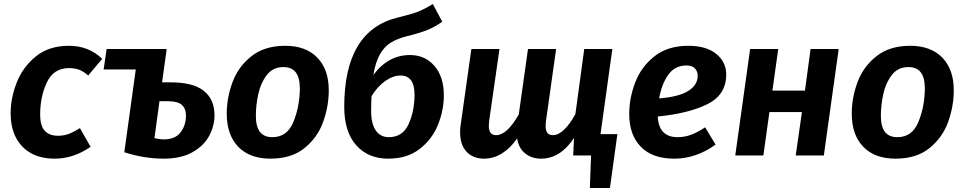

<svg xmlns="http://www.w3.org/2000/svg" viewBox="-20 -774 4803 956"><path d="M489 -481 419 -398Q397 -418 374.5 -426.5Q352 -435 324 -435Q247 -435 213.5 -364Q180 -293 180 -204Q180 -147 203 -122.5Q226 -98 269 -98Q297 -98 321.5 -107Q346 -116 378 -136L431 -43Q346 16 252 16Q149 16 91 -44.5Q33 -105 33 -210Q33 -286 63.5 -363.5Q94 -441 159 -493.5Q224 -546 323 -546Q422 -546 489 -481Z M1048 -201Q1048 -148 1022 -98.5Q996 -49 939 -16.5Q882 16 795 16Q698 16 599 -16L656 -428H496L511 -530H810L787 -364H830Q942 -364 995 -321.5Q1048 -279 1048 -201ZM906 -199Q906 -233 885.5 -251.5Q865 -270 818 -270H774L749 -86Q755 -85 769 -82.5Q783 -80 796 -80Q853 -80 879.5 -115.5Q906 -151 906 -199Z M1109 -208Q1109 -288 1138 -365.5Q1167 -443 1232.5 -494.5Q1298 -546 1400 -546Q1503 -546 1560 -487Q1617 -428 1617 -325Q1617 -245 1589 -167Q1561 -89 1496 -36.5Q1431 16 1327 16Q1223 16 1166 -43.5Q1109 -103 1109 -208ZM1473 -332Q1473 -388 1452.5 -414Q1432 -440 1391 -440Q1339 -440 1308.5 -400.5Q1278 -361 1266 -305.5Q1254 -250 1254 -198Q1254 -143 1274.5 -117Q1295 -91 1336 -91Q1410 -91 1441 -167Q1472 -243 1473 -332Z M2190 -299Q2190 -227 2161.5 -154.5Q2133 -82 2070.5 -33Q2008 16 1913 16Q1813 16 1753.5 -51Q1694 -118 1694 -242Q1694 -623 1962 -687Q2028 -703 2061.5 -716Q2095 -729 2135 -754L2182 -666Q2146 -640 2107.5 -624.5Q2069 -609 2003 -593Q1957 -581 1925.5 -561.5Q1894 -542 1872 -504Q1850 -466 1839 -401Q1913 -500 2021 -500Q2096 -500 2143 -446Q2190 -392 2190 -299ZM2044 -303Q2044 -398 1974 -398Q1937 -398 1898 -370.5Q1859 -343 1830 -295Q1828 -271 1828 -220Q1828 -158 1851 -124.5Q1874 -91 1916 -91Q1985 -91 2014.5 -156Q2044 -221 2044 -303Z M3054 -106 3017 162H2917L2923 0H2834L2838 -87Q2770 16 2674 16Q2627 16 2594.5 -10.5Q2562 -37 2555 -85Q2522 -37 2480 -10.5Q2438 16 2391 16Q2335 16 2303 -18.5Q2271 -53 2271 -114Q2271 -135 2273 -147L2327 -530H2467L2416 -175Q2414 -155 2414 -149Q2414 -122 2423.5 -111.5Q2433 -101 2451 -101Q2504 -101 2563 -204L2609 -530H2749L2699 -175Q2697 -164 2697 -147Q2697 -121 2706.5 -111Q2716 -101 2733 -101Q2761 -101 2790 -129.5Q2819 -158 2845 -206L2889 -530H3029L2970 -106Z M3255 -194Q3260 -91 3354 -91Q3389 -91 3421 -103Q3453 -115 3491 -140L3543 -54Q3446 16 3337 16Q3228 16 3170.5 -43.5Q3113 -103 3113 -206Q3113 -286 3143 -364Q3173 -442 3239 -494Q3305 -546 3407 -546Q3497 -546 3546.5 -505.5Q3596 -465 3596 -403Q3596 -302 3502.5 -255.5Q3409 -209 3255 -194ZM3454 -397Q3454 -418 3440.5 -433Q3427 -448 3397 -448Q3340 -448 3307 -401Q3274 -354 3262 -284Q3361 -292 3407.5 -321.5Q3454 -351 3454 -397Z M3973 -216H3811L3781 0H3641L3715 -530H3855L3826 -323H3988L4016 -530H4156L4082 0H3942Z M4221 -208Q4221 -288 4250 -365.5Q4279 -443 4344.5 -494.5Q4410 -546 4512 -546Q4615 -546 4672 -487Q4729 -428 4729 -325Q4729 -245 4701 -167Q4673 -89 4608 -36.5Q4543 16 4439 16Q4335 16 4278 -43.5Q4221 -103 4221 -208ZM4585 -332Q4585 -388 4564.5 -414Q4544 -440 4503 -440Q4451 -440 4420.5 -400.5Q4390 -361 4378 -305.5Q4366 -250 4366 -198Q4366 -143 4386.5 -117Q4407 -91 4448 -91Q4522 -91 4553 -167Q4584 -243 4585 -332Z"/></svg>

Font: Fira Sans SemiBold
Style: Italic
Weight: 600
Italic angle: -8°
Designer: bBox Type GmbH & Carrois Corporate GbR & Edenspiekermann AG
Foundry: bBox Type GmbH & Carrois Corporate GbR & Edenspiekermann AG
Version: Version 4.301